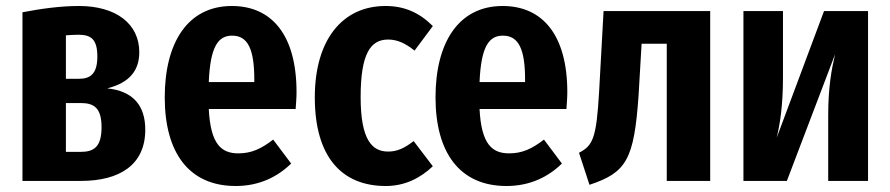

<svg xmlns="http://www.w3.org/2000/svg" viewBox="-20 -604 2972 641"><path d="M338 -309C414 -328 445 -370 445 -430C445 -524 368 -584 244 -584C182 -584 117 -575 55 -563V0H250C380 0 465 -54 465 -171C465 -251 425 -300 338 -309ZM242 -488C284 -488 305 -473 305 -415C305 -355 279 -341 244 -341H200V-486C215 -487 227 -488 242 -488ZM249 -97H200V-260H249C293 -260 319 -245 319 -179C319 -111 291 -97 249 -97Z M970 -296C970 -489 886 -584 754 -584C607 -584 530 -462 530 -279C530 -94 611 17 767 17C846 17 907 -14 952 -58L892 -138C852 -107 819 -92 776 -92C719 -92 683 -122 677 -240H967C968 -255 970 -277 970 -296ZM829 -330H677C682 -450 709 -485 755 -485C808 -485 829 -439 829 -338Z M1267 -584C1123 -584 1031 -471 1031 -279C1031 -80 1121 17 1268 17C1331 17 1383 -9 1425 -49L1361 -133C1331 -110 1307 -98 1276 -98C1222 -98 1184 -137 1184 -280C1184 -427 1218 -472 1276 -472C1307 -472 1334 -459 1364 -435L1425 -517C1380 -562 1330 -584 1267 -584Z M1874 -296C1874 -489 1790 -584 1658 -584C1511 -584 1434 -462 1434 -279C1434 -94 1515 17 1671 17C1750 17 1811 -14 1856 -58L1796 -138C1756 -107 1723 -92 1680 -92C1623 -92 1587 -122 1581 -240H1871C1872 -255 1874 -277 1874 -296ZM1733 -330H1581C1586 -450 1613 -485 1659 -485C1712 -485 1733 -439 1733 -338Z M1995 -567 1980 -295C1971 -144 1960 -118 1913 -94L1948 13C2071 -28 2097 -70 2112 -287L2122 -458H2206V0H2351V-567Z M2878 -567H2731L2573 -144C2585 -194 2594 -255 2594 -347V-567H2462V0H2607L2768 -423C2756 -372 2745 -312 2745 -219V0H2878Z"/></svg>

Font: Glow Sans TC Compressed
Style: Bold
Weight: 700
Width: 2
Designer: Ryoko NISHIZUKA (kana, bopomofo & ideographs); Paul D. Hunt (Latin, Greek & Cyrillic); Sandoll Communications, Soo-young
Version: Version 0.93